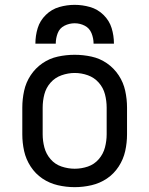

<svg xmlns="http://www.w3.org/2000/svg" viewBox="-20 -764 616 792"><path d="M126 -584H210Q210 -606 218 -627Q226 -648 246 -658Q266 -668 288 -668Q310 -668 329.5 -658Q349 -648 357.5 -627Q366 -606 366 -584H450Q450 -617 440.5 -648Q431 -679 407 -702.5Q383 -726 351.5 -735Q320 -744 288 -744Q256 -744 224.5 -735Q193 -726 169 -702.5Q145 -679 135.5 -648Q126 -617 126 -584ZM288 8Q323 8 357.5 0Q392 -8 421 -27.5Q450 -47 469.5 -77Q489 -107 496.5 -141Q504 -175 504 -210V-320Q504 -355 496.5 -389.5Q489 -424 469.5 -453.5Q450 -483 421 -503Q392 -523 357.5 -530.5Q323 -538 288 -538Q253 -538 218.5 -530.5Q184 -523 155 -503Q126 -483 106.5 -453.5Q87 -424 79.5 -389.5Q72 -355 72 -320V-210Q72 -175 79.5 -141Q87 -107 106.5 -77Q126 -47 155 -27.5Q184 -8 218.5 0Q253 8 288 8ZM288 -68Q261 -68 234 -77Q207 -86 188.5 -107.5Q170 -129 163 -156Q156 -183 156 -210V-320Q156 -348 163 -375Q170 -402 188.5 -423Q207 -444 234 -453.5Q261 -463 288 -463Q316 -463 342.5 -453.5Q369 -444 387.5 -423Q406 -402 413 -375Q420 -348 420 -320V-210Q420 -183 413 -156Q406 -129 387.5 -107.5Q369 -86 342.5 -77Q316 -68 288 -68Z"/></svg>

Font: Iosevka SS01 Extended
Style: Regular
Weight: 400
Width: 7
Monospace: yes
Designer: Belleve Invis
Foundry: Belleve Invis
Version: Version 3.4.7; ttfautohint (v1.8.3)